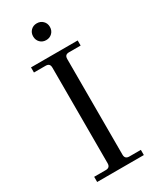

<svg xmlns="http://www.w3.org/2000/svg" viewBox="-226 -967 847 1033"><g transform="rotate(-30 197.0 -451.0)"><path d="M51.8 0V-32.2H124Q150.9 -32.2 150.9 -59.1V-652.8Q150.9 -667 144.5 -673.6Q138.2 -680.2 124 -680.2H51.8V-711.9H341.8V-680.2H270Q255.9 -680.2 249.5 -673.6Q243.2 -667 243.2 -652.8V-59.1Q243.2 -32.2 270 -32.2H341.8V0ZM159.7 -887.2Q174.3 -901.9 196.8 -901.9Q219.2 -901.9 234.1 -887.2Q249 -872.6 249 -850.1Q249 -827.6 234.1 -812.7Q219.2 -797.9 196.8 -797.9Q174.3 -797.9 159.7 -812.7Q145 -827.6 145 -850.1Q145 -872.6 159.7 -887.2Z"/></g></svg>

Font: Flanker Steampunk
Style: Regular
Weight: 400
Designer: Alexey Kryukov, Leonardo Di Lena
Foundry: Alexey Kryukov, Leonardo Di Lena
Version: 1.210